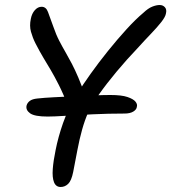

<svg xmlns="http://www.w3.org/2000/svg" viewBox="-20 -733 683 766"><path d="M170 -268Q118 -268 100 -281Q82 -294 86 -312Q89 -323 99 -330.5Q109 -338 129 -340Q156 -343 195 -345Q234 -347 276.5 -349Q319 -351 357 -352.5Q395 -354 420 -354Q465 -354 488.5 -346Q512 -338 520.5 -327.5Q529 -317 526 -307Q525 -296 512 -288Q499 -280 477 -280Q411 -280 350 -277Q289 -274 242 -271Q195 -268 170 -268ZM222 13Q203 13 195.5 -6Q188 -25 190.5 -58.5Q193 -92 202 -135Q212 -186 231.5 -242Q251 -298 287 -357Q309 -393 341.5 -438.5Q374 -484 411 -530Q448 -576 484.5 -616Q521 -656 552 -682Q571 -700 587.5 -706.5Q604 -713 617 -713Q630 -713 638 -704Q646 -695 642 -679Q640 -666 623.5 -645Q607 -624 582 -598Q557 -572 529 -541Q485 -495 445 -447Q405 -399 375 -356.5Q345 -314 332 -285Q318 -253 307.5 -215.5Q297 -178 289 -135.5Q281 -93 272 -47Q265 -12 252 0.5Q239 13 222 13ZM287 -263Q273 -263 267.5 -272.5Q262 -282 256 -299Q233 -358 215 -393.5Q197 -429 182.5 -453.5Q168 -478 153.5 -502Q139 -526 121 -561Q110 -583 103.5 -606.5Q97 -630 103 -658Q107 -679 119 -692.5Q131 -706 146 -706Q164 -706 171.5 -685Q179 -664 193 -626Q204 -594 216.5 -570Q229 -546 241.5 -524.5Q254 -503 266.5 -479Q279 -455 292.5 -423.5Q306 -392 321 -348Q324 -338 325.5 -327Q327 -316 324 -304Q321 -289 311 -276Q301 -263 287 -263Z"/></svg>

Font: Shantell Sans
Style: Italic
Weight: 400
Italic angle: -11°
Designer: Stephen Nixon, Anya Danilova, Shantell Martin
Foundry: Arrow Type
Version: Version 1.011;[c5ecc13dd]